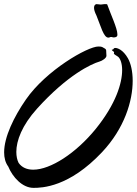

<svg xmlns="http://www.w3.org/2000/svg" viewBox="-24 -897 662 929"><path d="M491 -627C491 -632 490 -637 490 -646C490 -654 490 -659 482 -663C471 -668 473 -672 452 -672C400 -672 199 -557 101 -415C43 -331 -4 -234 -4 -160C-4 -133 2 -110 16 -91C37 -40 84 12 138 12C179 12 310 9 470 -161C579 -277 618 -409 618 -506C618 -552 609 -590 595 -615C571 -657 544 -665 534 -665C524 -665 526 -657 521 -657C521 -657 517 -658 517 -656C517 -654 522 -649 526 -647C528 -646 528 -645 528 -644C528 -642 527 -640 527 -638C527 -637 528 -636 529 -635C534 -630 542 -627 549 -621C559 -611 567 -589 567 -558C567 -495 537 -394 439 -273C343 -155 220 -76 137 -76C107 -76 82 -86 66 -109C59 -123 55 -141 55 -162C55 -216 82 -290 155 -371C303 -535 419 -588 457 -599C471 -603 491 -616 491 -627ZM443 -821C463 -773 477 -715 500 -715C507 -715 507 -718 513 -718C515 -718 518 -718 520 -717C522 -716 524 -716 527 -716C533 -716 541 -718 543 -723C544 -725 544 -728 544 -731C544 -760 511 -829 495 -875C494 -877 491 -877 488 -877C485 -877 481 -877 481 -877C479 -877 466 -875 464 -875C461 -875 446 -877 443 -877C440 -877 431 -874 431 -859C431 -851 434 -839 443 -821Z"/></svg>

Font: Oregano
Style: Italic
Weight: 400
Italic angle: -12°
Designer: Astigmatic (AOETI)
Foundry: Astigmatic (AOETI)
Version: Version 1.000